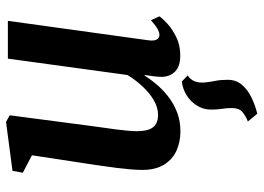

<svg xmlns="http://www.w3.org/2000/svg" viewBox="-136 -458 854 622"><g transform="rotate(-90 291.0 -147.0)"><path d="M338 15 357.5 34Q344 43 338.5 57Q333 71 335 91Q337 109 340.2 124.8Q343.5 140.5 343.5 164.5Q343.5 190 328 208.8Q312.5 227.5 287.5 240Q262.5 252.5 233.5 259.5L208.5 229Q227.5 221.5 239.8 210.8Q252 200 252 177Q252 160.5 249.5 145.5Q247 130.5 247 110Q247 89.5 255.2 72.8Q263.5 56 276.8 43.5Q290 31 306.2 23.8Q322.5 16.5 338 15ZM176 10.5Q143 10.5 115 -1.8Q87 -14 69.5 -41Q52 -68 51.5 -111.5Q51.5 -128 53.2 -149.5Q55 -171 58 -195.2Q61 -219.5 64.5 -243Q68 -266.5 71 -287L99 -470.5L42.5 -500L48.5 -533.5L207 -554.5L228.5 -542.5L195 -287Q192.5 -266.5 189.2 -244.5Q186 -222.5 183.2 -201.5Q180.5 -180.5 178.8 -162.5Q177 -144.5 177 -132Q177 -105.5 183 -90.2Q189 -75 200.8 -68.5Q212.5 -62 230 -62Q254 -62 277.8 -76Q301.5 -90 322.5 -112.8Q343.5 -135.5 359 -161L412 -548.5H534.5L471.5 -93.5Q469 -75 474 -66.2Q479 -57.5 488.5 -57.5Q497.5 -57.5 508.5 -63.8Q519.5 -70 536.5 -85L549 -57.5Q542.5 -47.5 525 -31.5Q507.5 -15.5 481.5 -2.8Q455.5 10 423 10Q387.5 10 370.8 -6.2Q354 -22.5 353 -48.5Q353 -51.5 353.2 -58Q353.5 -64.5 354.5 -72.8Q355.5 -81 356.8 -89.5Q358 -98 359 -105L357.5 -106Q343.5 -84 325.5 -63.2Q307.5 -42.5 284.8 -25.8Q262 -9 235 0.8Q208 10.5 176 10.5Z"/></g></svg>

Font: Merriweather 48pt SemiBold
Style: Italic
Weight: 600
Italic angle: -7.8°
Designer: Eben Sorkin
Foundry: Eben Sorkin
Version: Version 2.101